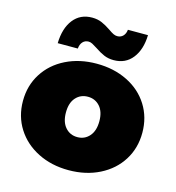

<svg xmlns="http://www.w3.org/2000/svg" viewBox="-115 -879 908 988"><g transform="rotate(15 339.0 -385.0)"><path d="M21 -274Q21 -356 62 -420.5Q103 -485 175.5 -521Q248 -557 339 -557Q431 -557 503.5 -521Q576 -485 616.5 -420.5Q657 -356 657 -274Q657 -192 616.5 -127.5Q576 -63 503.5 -26.5Q431 10 339 10Q248 10 175.5 -26.5Q103 -63 62 -127.5Q21 -192 21 -274ZM428 -274Q428 -325 403 -353Q378 -381 339 -381Q300 -381 275 -353Q250 -325 250 -274Q250 -223 275 -194.5Q300 -166 339 -166Q378 -166 403 -194.5Q428 -223 428 -274ZM317 -634Q300 -645 289.5 -650.5Q279 -656 269 -656Q250 -656 238 -643Q226 -630 224 -607H117Q119 -687 155.5 -733.5Q192 -780 255 -780Q284 -780 307 -770Q330 -760 355 -743Q372 -731 382.5 -726Q393 -721 403 -721Q422 -721 434 -733.5Q446 -746 448 -767H555Q553 -690 516.5 -643.5Q480 -597 417 -597Q388 -597 365 -607Q342 -617 317 -634Z"/></g></svg>

Font: Montserrat Alternates Black
Style: Regular
Weight: 900
Designer: Julieta Ulanovsky
Foundry: Julieta Ulanovsky
Version: Version 7.200